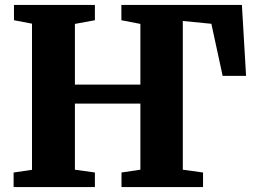

<svg xmlns="http://www.w3.org/2000/svg" viewBox="-20 -763 1044 783"><path d="M35.5 0V-59.5L110.5 -70.5V-666.5L37 -680.5V-743H367V-680.5L285.5 -665.5V-418H552.5V-665.5L475 -680.5V-743H966.5L983.5 -453.5H888L842 -666L725.5 -677.5V-71L808 -59.5V0H475.5V-59.5L552.5 -71V-340.5H285.5V-71L367 -59.5V0Z"/></svg>

Font: Merriweather 36pt Black
Style: Regular
Weight: 900
Version: Version 2.100